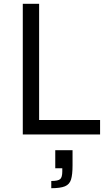

<svg xmlns="http://www.w3.org/2000/svg" viewBox="-20 -708 578 1011"><path d="M100 0V-688H186V-76H507V0ZM250 283V245Q286 245 297 235Q308 225 308 195V178H271V83H362V163Q362 212 354 237.5Q346 263 322 273Q298 283 250 283Z"/></svg>

Font: Saira
Style: Regular
Weight: 400
Designer: Hector Gatti with collaboration of the Omnibus-Type team
Foundry: Omnibus-Type
Version: Version 1.100; ttfautohint (v1.8.3)